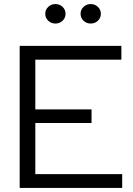

<svg xmlns="http://www.w3.org/2000/svg" viewBox="-20 -926 656 946"><path d="M77 0V-700H578V-632H154V-387H431V-320H154V-68H582V0ZM253 -810Q232 -810 217.5 -824Q203 -838 203 -858Q203 -878 217.5 -892Q232 -906 253 -906Q274 -906 288.5 -892Q303 -878 303 -858Q303 -838 288.5 -824Q274 -810 253 -810ZM427 -810Q406 -810 391.5 -824Q377 -838 377 -858Q377 -878 391.5 -892Q406 -906 427 -906Q448 -906 462.5 -892Q477 -878 477 -858Q477 -838 462.5 -824Q448 -810 427 -810Z"/></svg>

Font: Red Hat Display VF
Style: Regular
Weight: 300
Designer: Pentagram, MCKL
Foundry: Pentagram, MCKL
Version: Version 1.023